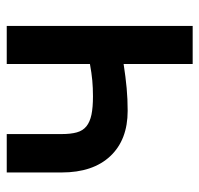

<svg xmlns="http://www.w3.org/2000/svg" viewBox="-31 -561 592 570"><g transform="rotate(-90 265.0 -276.0)"><path d="M360 -205Q321 -199 288.5 -196Q256 -193 221 -193Q135 -193 86.5 -244.5Q38 -296 38 -389V-552H152V-389Q152 -362 157 -344Q162 -326 175 -315.5Q188 -305 209.5 -300.5Q231 -296 264 -296Q289 -296 311 -298Q333 -300 360 -305V-552H473V0H360Z"/></g></svg>

Font: Involve SemiBold
Style: Regular
Weight: 600
Designer: Stefan Peev
Foundry: Context Ltd.
Version: Version 1.001